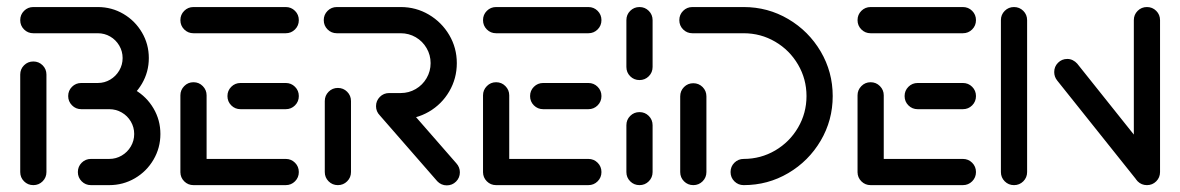

<svg xmlns="http://www.w3.org/2000/svg" viewBox="-20 -539 3436 559"><path d="M77 0Q61.1 0 50 -11.1Q38.9 -22.2 38.9 -38.1V-321.9Q38.9 -337.8 50 -348.9Q61.1 -360 77 -360Q93 -360 104.1 -348.9Q115.2 -337.8 115.2 -321.9V-38.1Q115.2 -22.2 104.1 -11.1Q93 0 77 0ZM240.4 -297.4H298.1Q338.5 -297.4 372.8 -277.4Q407 -257.4 427 -223.3Q447 -189.3 447 -148.9Q447 -108.5 427 -74.3Q407 -40 372.8 -20Q338.5 0 298.1 0H244.8Q228.9 0 217.8 -11.1Q206.7 -22.2 206.7 -38.1Q206.7 -54.1 217.8 -65.2Q228.9 -76.3 244.8 -76.3H298.1Q317.8 -76.3 334.4 -86.1Q351.1 -95.9 360.9 -112.6Q370.7 -129.3 370.7 -148.9Q370.7 -168.5 360.9 -185.2Q351.1 -201.9 334.4 -211.5Q317.8 -221.1 298.1 -221.1H240.4ZM178.5 -259.3Q178.5 -275.2 189.6 -286.3Q200.7 -297.4 216.7 -297.4H264.8Q284.4 -297.4 300.9 -307.2Q317.4 -317 327.2 -333.7Q337 -350.4 337 -370Q337 -389.6 327.2 -406.3Q317.4 -423 300.9 -432.6Q284.4 -442.2 264.8 -442.2H77Q61.1 -442.2 50 -453.3Q38.9 -464.4 38.9 -480.4Q38.9 -496.3 50 -507.4Q61.1 -518.5 77 -518.5H264.8Q305.2 -518.5 339.3 -498.5Q373.3 -478.5 393.3 -444.4Q413.3 -410.4 413.3 -370Q413.3 -329.6 393.3 -295.4Q373.3 -261.1 339.3 -241.1Q305.2 -221.1 264.8 -221.1H216.7Q200.7 -221.1 189.6 -232.4Q178.5 -243.7 178.5 -259.3Z M505.2 -36.3V-261.5Q505.2 -277 516.3 -288.3Q527.4 -299.6 543.3 -299.6Q559.3 -299.6 570.4 -288.3Q581.5 -277 581.5 -261.5V-36.3ZM850 -38.1Q850 -22.2 838.9 -11.1Q827.8 0 811.9 0H543.3Q527.4 0 516.3 -11.1Q505.2 -22.2 505.2 -38.1Q505.2 -54.1 516.3 -65.2Q527.4 -76.3 543.3 -76.3H811.9Q827.8 -76.3 838.9 -65.2Q850 -54.1 850 -38.1ZM642.2 -259.3Q642.2 -275.2 653.3 -286.3Q664.4 -297.4 680.4 -297.4H811.9Q827.8 -297.4 838.9 -286.3Q850 -275.2 850 -259.3Q850 -243.3 838.9 -232.2Q827.8 -221.1 811.9 -221.1H680.4Q664.4 -221.1 653.3 -232.2Q642.2 -243.3 642.2 -259.3ZM505.2 -480.4Q505.2 -496.3 516.3 -507.4Q527.4 -518.5 543.3 -518.5H811.9Q827.8 -518.5 838.9 -507.4Q850 -496.3 850 -480.4Q850 -464.4 838.9 -453.3Q827.8 -442.2 811.9 -442.2H543.3Q527.4 -442.2 516.3 -453.3Q505.2 -464.4 505.2 -480.4Z M963.7 0Q947.8 0 936.7 -11.1Q925.6 -22.2 925.6 -38.1V-244.8Q925.6 -260.7 936.7 -271.9Q947.8 -283 963.7 -283Q979.6 -283 990.7 -271.9Q1001.9 -260.7 1001.9 -244.8V-38.1Q1001.9 -22.2 990.7 -11.1Q979.6 0 963.7 0ZM1318.9 -37.4Q1318.9 -21.5 1307.8 -10.4Q1296.7 0.7 1280.7 0.7Q1272.6 0.7 1265.6 -2.4Q1258.5 -5.6 1253.3 -11.1L1085.6 -203.3Q1074.8 -214.8 1074.8 -229.6Q1074.8 -245.6 1085.9 -256.7Q1097 -267.8 1113 -267.8Q1129.6 -267.8 1140.7 -255.9L1308.5 -63.7Q1318.9 -52.2 1318.9 -37.4ZM1074.8 -230Q1074.8 -245.6 1085.9 -256.9Q1097 -268.1 1113 -268.1H1146.7Q1170.4 -268.1 1190.4 -279.8Q1210.4 -291.5 1222 -311.5Q1233.7 -331.5 1233.7 -355.2Q1233.7 -378.9 1222 -398.9Q1210.4 -418.9 1190.4 -430.6Q1170.4 -442.2 1146.7 -442.2H960.7Q944.8 -442.2 933.7 -453.3Q922.6 -464.4 922.6 -480.4Q922.6 -496.3 933.7 -507.4Q944.8 -518.5 960.7 -518.5H1146.7Q1191.1 -518.5 1228.5 -496.5Q1265.9 -474.4 1288 -437Q1310 -399.6 1310 -355.2Q1310 -310.7 1288.1 -273.1Q1266.3 -235.6 1228.7 -213.7Q1191.1 -191.9 1146.7 -191.9H1113Q1097 -191.9 1085.9 -203Q1074.8 -214.1 1074.8 -230Z M1386.3 -36.3V-261.5Q1386.3 -277 1397.4 -288.3Q1408.5 -299.6 1424.4 -299.6Q1440.4 -299.6 1451.5 -288.3Q1462.6 -277 1462.6 -261.5V-36.3ZM1731.1 -38.1Q1731.1 -22.2 1720 -11.1Q1708.9 0 1693 0H1424.4Q1408.5 0 1397.4 -11.1Q1386.3 -22.2 1386.3 -38.1Q1386.3 -54.1 1397.4 -65.2Q1408.5 -76.3 1424.4 -76.3H1693Q1708.9 -76.3 1720 -65.2Q1731.1 -54.1 1731.1 -38.1ZM1523.3 -259.3Q1523.3 -275.2 1534.4 -286.3Q1545.6 -297.4 1561.5 -297.4H1693Q1708.9 -297.4 1720 -286.3Q1731.1 -275.2 1731.1 -259.3Q1731.1 -243.3 1720 -232.2Q1708.9 -221.1 1693 -221.1H1561.5Q1545.6 -221.1 1534.4 -232.2Q1523.3 -243.3 1523.3 -259.3ZM1386.3 -480.4Q1386.3 -496.3 1397.4 -507.4Q1408.5 -518.5 1424.4 -518.5H1693Q1708.9 -518.5 1720 -507.4Q1731.1 -496.3 1731.1 -480.4Q1731.1 -464.4 1720 -453.3Q1708.9 -442.2 1693 -442.2H1424.4Q1408.5 -442.2 1397.4 -453.3Q1386.3 -464.4 1386.3 -480.4Z M1841.9 0Q1825.9 0 1814.8 -11.1Q1803.7 -22.2 1803.7 -38.1V-174.4Q1803.7 -190.4 1814.8 -201.5Q1825.9 -212.6 1841.9 -212.6Q1857.8 -212.6 1868.9 -201.5Q1880 -190.4 1880 -174.4V-38.1Q1880 -22.2 1868.9 -11.1Q1857.8 0 1841.9 0ZM1841.9 -305.9Q1825.9 -305.9 1814.8 -317Q1803.7 -328.1 1803.7 -344.1V-480.4Q1803.7 -496.3 1814.8 -507.4Q1825.9 -518.5 1841.9 -518.5Q1857.8 -518.5 1868.9 -507.4Q1880 -496.3 1880 -480.4V-344.1Q1880 -328.1 1868.9 -317Q1857.8 -305.9 1841.9 -305.9Z M1998.5 -296.7Q2014.4 -296.7 2025.6 -285.6Q2036.7 -274.4 2036.7 -258.5V-38.1Q2036.7 -22.2 2025.6 -11.1Q2014.4 0 1998.5 0Q1982.6 0 1971.5 -11.1Q1960.4 -22.2 1960.4 -38.1V-258.5Q1960.4 -274.4 1971.5 -285.6Q1982.6 -296.7 1998.5 -296.7ZM2107 -38.1Q2107 -54.1 2118.1 -65.2Q2129.3 -76.3 2145.2 -76.3Q2194.8 -76.3 2236.9 -100.9Q2278.9 -125.6 2303.5 -167.6Q2328.1 -209.6 2328.1 -259.3Q2328.1 -308.9 2303.5 -350.9Q2278.9 -393 2236.9 -417.6Q2194.8 -442.2 2145.2 -442.2H1995.9Q1980 -442.2 1968.9 -453.3Q1957.8 -464.4 1957.8 -480.4Q1957.8 -496.3 1968.9 -507.4Q1980 -518.5 1995.9 -518.5H2145.2Q2215.6 -518.5 2275 -483.5Q2334.4 -448.5 2369.4 -389.1Q2404.4 -329.6 2404.4 -259.3Q2404.4 -188.9 2369.4 -129.4Q2334.4 -70 2275 -35Q2215.6 0 2145.2 0Q2129.3 0 2118.1 -11.1Q2107 -22.2 2107 -38.1Z M2476.7 -36.3V-261.5Q2476.7 -277 2487.8 -288.3Q2498.9 -299.6 2514.8 -299.6Q2530.7 -299.6 2541.9 -288.3Q2553 -277 2553 -261.5V-36.3ZM2821.5 -38.1Q2821.5 -22.2 2810.4 -11.1Q2799.3 0 2783.3 0H2514.8Q2498.9 0 2487.8 -11.1Q2476.7 -22.2 2476.7 -38.1Q2476.7 -54.1 2487.8 -65.2Q2498.9 -76.3 2514.8 -76.3H2783.3Q2799.3 -76.3 2810.4 -65.2Q2821.5 -54.1 2821.5 -38.1ZM2613.7 -259.3Q2613.7 -275.2 2624.8 -286.3Q2635.9 -297.4 2651.9 -297.4H2783.3Q2799.3 -297.4 2810.4 -286.3Q2821.5 -275.2 2821.5 -259.3Q2821.5 -243.3 2810.4 -232.2Q2799.3 -221.1 2783.3 -221.1H2651.9Q2635.9 -221.1 2624.8 -232.2Q2613.7 -243.3 2613.7 -259.3ZM2476.7 -480.4Q2476.7 -496.3 2487.8 -507.4Q2498.9 -518.5 2514.8 -518.5H2783.3Q2799.3 -518.5 2810.4 -507.4Q2821.5 -496.3 2821.5 -480.4Q2821.5 -464.4 2810.4 -453.3Q2799.3 -442.2 2783.3 -442.2H2514.8Q2498.9 -442.2 2487.8 -453.3Q2476.7 -464.4 2476.7 -480.4Z M2932.2 0Q2916.3 0 2905.2 -11.1Q2894.1 -22.2 2894.1 -38.1V-480.4Q2894.1 -496.3 2905.2 -507.4Q2916.3 -518.5 2932.2 -518.5Q2948.1 -518.5 2959.3 -507.4Q2970.4 -496.3 2970.4 -480.4V-38.1Q2970.4 -22.2 2959.3 -11.1Q2948.1 0 2932.2 0ZM3049.3 -329.3Q3049.3 -345.2 3060.4 -356.3Q3071.5 -367.4 3087.4 -367.4Q3095.9 -367.4 3103.3 -363.7Q3110.7 -360 3116.3 -353.7L3350.7 -60L3292.6 -10.7L3058.1 -304.4Q3049.3 -315.2 3049.3 -329.3ZM3319.3 0Q3303.3 0 3292.2 -11.1Q3281.1 -22.2 3281.1 -38.1V-480.4Q3281.1 -496.3 3292.2 -507.4Q3303.3 -518.5 3319.3 -518.5Q3335.2 -518.5 3346.3 -507.4Q3357.4 -496.3 3357.4 -480.4V-38.1Q3357.4 -22.2 3346.3 -11.1Q3335.2 0 3319.3 0Z"/></svg>

Font: 26F Galaxy Hebrew
Style: Bold
Weight: 700
Designer: C₂₉H₂₅N₃O₅
Version: Version 1.000